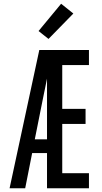

<svg xmlns="http://www.w3.org/2000/svg" viewBox="-20 -1001 540 1021"><path d="M31 0 189 -735H453V-655H311V-422H435V-342H311V-80H453V0H230V-187H151L114 0ZM230 -260V-583Q225 -559 220.5 -536Q216 -513 211 -490L165 -260ZM238 -794 185 -836 305 -981 370 -929Z"/></svg>

Font: Iosevka Fixed Medium
Style: Regular
Weight: 500
Monospace: yes
Designer: Belleve Invis
Foundry: Belleve Invis
Version: Version 32.3.0